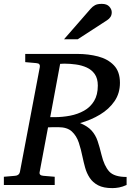

<svg xmlns="http://www.w3.org/2000/svg" viewBox="-33 -947 694 983"><path d="M542 16.1Q497.1 16.1 469.5 1.7Q441.9 -12.7 426.3 -36.6Q410.6 -60.5 402.8 -88.9Q395 -117.2 389.2 -145Q381.8 -182.1 370.4 -216.8Q358.9 -251.5 335 -273.7Q311 -295.9 265.1 -295.9Q252 -295.9 239 -295.9Q226.1 -295.9 212.9 -294.9L169.9 -65.9Q166.5 -48.8 189 -46.9L247.1 -42V0H-13.2V-42L43.9 -46.9Q64.5 -48.3 68.8 -65.9L170.9 -604Q172.4 -612.3 168.5 -617.7Q164.6 -623 151.9 -624L96.2 -628.9V-670.9H363.8Q419.4 -670.9 469.2 -658Q519 -645 550 -612.8Q581.1 -580.6 581.1 -522.9Q581.1 -469.2 553.2 -428.7Q525.4 -388.2 479.2 -360.4Q433.1 -332.5 377 -316.9Q416 -300.8 436.3 -278.1Q456.5 -255.4 466.8 -224.9Q477.1 -194.3 486.8 -153.8Q500.5 -97.7 525.9 -69.3Q551.3 -41 615.2 -41V0Q594.7 9.3 576.9 12.7Q559.1 16.1 542 16.1ZM224.1 -347.2H246.1Q286.6 -347.2 325.9 -354.7Q365.2 -362.3 397.5 -380.4Q429.7 -398.4 448.7 -429.9Q467.8 -461.4 467.8 -508.8Q467.8 -545.4 452.1 -567.6Q436.5 -589.8 411.1 -601.3Q385.7 -612.8 355.7 -616.9Q325.7 -621.1 296.9 -621.1Q285.6 -621.1 274.9 -620.1ZM539.1 -884.3Q539.1 -870.1 532.7 -860.4Q526.4 -850.6 515.1 -843.3L365.2 -746.1H294.9L431.2 -902.3Q440.9 -913.6 453.4 -920.4Q465.8 -927.2 488.3 -927.2Q514.2 -927.2 526.6 -913.3Q539.1 -899.4 539.1 -884.3Z"/></svg>

Font: Charis
Style: Italic
Weight: 400
Italic angle: -11°
Designer: Walt Agee, Miriam Martin, Annie Olsen, Victor Gaultney, Lorna Priest, Alan Ward, Bob Hallissy, Martin Hosken, Sharon Cor
Foundry: SIL Global
Version: Version 7.000